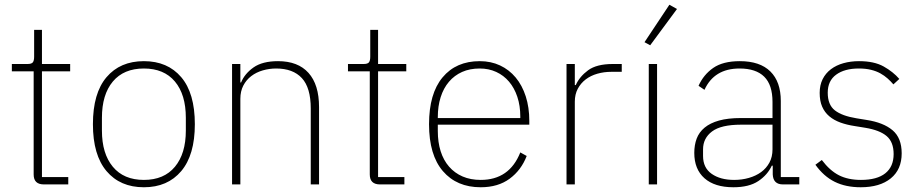

<svg xmlns="http://www.w3.org/2000/svg" viewBox="-20 -778 3882 810"><path d="M165 0Q122 0 122 -42V-477H30V-508H96Q113 -508 118.5 -515Q124 -522 124 -539V-652H157V-508H276V-477H157V-31H268V0Z M587 12Q487 12 429.5 -56Q372 -124 372 -254Q372 -385 429.5 -452.5Q487 -520 587 -520Q687 -520 744.5 -452.5Q802 -385 802 -254Q802 -124 744.5 -56Q687 12 587 12ZM587 -19Q672 -19 718 -74.5Q764 -130 764 -227V-281Q764 -379 718 -434Q672 -489 587 -489Q502 -489 456 -434Q410 -379 410 -281V-227Q410 -130 456 -74.5Q502 -19 587 -19Z M959 0V-508H994V-430H997Q1012 -467 1049.5 -493.5Q1087 -520 1153 -520Q1237 -520 1281.5 -470.5Q1326 -421 1326 -326V0H1291V-320Q1291 -408 1253.5 -448.5Q1216 -489 1145 -489Q1116 -489 1088.5 -481Q1061 -473 1040 -457Q1019 -441 1006.5 -417Q994 -393 994 -361V0Z M1583 0Q1540 0 1540 -42V-477H1448V-508H1514Q1531 -508 1536.5 -515Q1542 -522 1542 -539V-652H1575V-508H1694V-477H1575V-31H1686V0Z M2008 12Q1907 12 1848.5 -56Q1790 -124 1790 -254Q1790 -383 1847 -451.5Q1904 -520 2004 -520Q2051 -520 2089.5 -502Q2128 -484 2155.5 -451Q2183 -418 2198 -371.5Q2213 -325 2213 -268V-252H1827V-225Q1827 -178 1839 -140Q1851 -102 1874.5 -75Q1898 -48 1931.5 -33.5Q1965 -19 2008 -19Q2129 -19 2175 -135L2202 -120Q2179 -60 2130 -24Q2081 12 2008 12ZM2004 -489Q1962 -489 1929.5 -474.5Q1897 -460 1874 -433Q1851 -406 1839 -368Q1827 -330 1827 -284V-280H2175V-286Q2175 -332 2162.5 -369.5Q2150 -407 2127.5 -433.5Q2105 -460 2073.5 -474.5Q2042 -489 2004 -489Z M2370 0V-508H2405V-419H2409Q2425 -455 2461 -481.5Q2497 -508 2565 -508H2603V-475H2559Q2528 -475 2500 -467Q2472 -459 2451 -443Q2430 -427 2417.5 -403.5Q2405 -380 2405 -349V0Z M2717 0V-508H2752V0ZM2723 -587 2699 -600 2804 -758 2836 -740Z M3283 0Q3242 0 3240 -42V-79H3236Q3218 -40 3179 -14Q3140 12 3074 12Q2995 12 2952 -26Q2909 -64 2909 -133Q2909 -166 2919 -193Q2929 -220 2952.5 -239.5Q2976 -259 3013.5 -269.5Q3051 -280 3106 -280H3239V-348Q3239 -420 3204 -454.5Q3169 -489 3100 -489Q2993 -489 2952 -399L2927 -416Q2948 -463 2989 -491.5Q3030 -520 3101 -520Q3186 -520 3230 -476.5Q3274 -433 3274 -352V-31H3352V0ZM3077 -19Q3110 -19 3139.5 -27.5Q3169 -36 3191 -52Q3213 -68 3226 -92Q3239 -116 3239 -148V-252H3106Q3022 -252 2984 -223.5Q2946 -195 2946 -148V-120Q2946 -70 2982.5 -44.5Q3019 -19 3077 -19Z M3611 12Q3548 12 3501.5 -11Q3455 -34 3420 -83L3447 -103Q3481 -58 3519.5 -38.5Q3558 -19 3612 -19Q3680 -19 3715 -47Q3750 -75 3750 -128Q3750 -179 3720.5 -204Q3691 -229 3630 -239L3587 -246Q3553 -251 3525.5 -261Q3498 -271 3478.5 -287.5Q3459 -304 3448.5 -328Q3438 -352 3438 -386Q3438 -419 3450.5 -444Q3463 -469 3485.5 -486Q3508 -503 3538.5 -511.5Q3569 -520 3604 -520Q3668 -520 3708 -497.5Q3748 -475 3774 -445L3749 -422Q3738 -435 3724.5 -447Q3711 -459 3694 -468.5Q3677 -478 3654.5 -483.5Q3632 -489 3603 -489Q3543 -489 3507.5 -463Q3472 -437 3472 -387Q3472 -336 3502 -312.5Q3532 -289 3593 -279L3636 -272Q3707 -261 3745.5 -228.5Q3784 -196 3784 -131Q3784 -63 3738 -25.5Q3692 12 3611 12Z"/></svg>

Font: IBM Plex Sans Arabic ExtLt
Style: Regular
Weight: 200
Designer: Mike Abbink, Paul van der Laan, Pieter van Rosmalen, Wael Morcos, Khajak Apelian
Foundry: Bold Monday
Version: Version 1.2